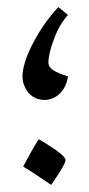

<svg xmlns="http://www.w3.org/2000/svg" viewBox="-20 -460 252 546"><path d="M146 -439.9C117.7 -409.7 93.8 -375.5 73.7 -336.9C53.7 -298.3 43.9 -266.6 43.9 -241.7C43.9 -231.4 46.4 -221.2 51.8 -210.4C62 -189 81.5 -175.8 106.4 -175.8C123 -175.8 137.7 -182.1 150.4 -194.3C162.6 -206.5 170.4 -222.7 173.3 -242.7C138.7 -253.9 117.7 -263.7 117.7 -281.7C117.7 -299.3 123 -321.8 133.8 -349.6C144 -377.4 157.2 -399.9 173.3 -417.5ZM45.9 13.7C66.4 25.9 92.8 43.5 125.5 65.9C152.8 26.4 166.5 2.4 166.5 -4.9C166.5 -14.6 141.1 -34.2 90.3 -64C73.2 -39.1 61 -13.2 45.9 13.7Z"/></svg>

Font: Noto Naskh Arabic
Style: Regular
Weight: 400
Designer: Monotype Design Team
Foundry: Monotype Imaging Inc.
Version: Version 1.07